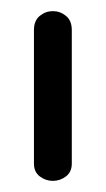

<svg xmlns="http://www.w3.org/2000/svg" viewBox="-20 -315 190 345"><path d="M75 10Q62 10 51.5 2Q41 -6 41 -21V-261Q41 -278 51.5 -286.5Q62 -295 75 -295Q88 -295 98.5 -286.5Q109 -278 109 -261V-21Q109 -6 98.5 2Q88 10 75 10Z"/></svg>

Font: Dongle
Style: Regular
Weight: 400
Designer: Yanghee Ryu
Foundry: Yanghee Ryu
Version: Version 2.000